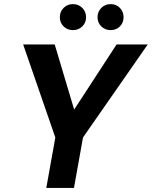

<svg xmlns="http://www.w3.org/2000/svg" viewBox="-20 -917 741 937"><path d="M206 0 250 -246 93 -700H247L348 -362L330 -364L549 -700H701L385 -246L341 0ZM336 -770Q309 -770 290.5 -788Q272 -806 272 -833Q272 -860 290.5 -878.5Q309 -897 336 -897Q363 -897 381.5 -878.5Q400 -860 400 -833Q400 -806 381.5 -788Q363 -770 336 -770ZM520 -770Q493 -770 474.5 -788Q456 -806 456 -833Q456 -860 474.5 -878.5Q493 -897 520 -897Q547 -897 565 -878.5Q583 -860 583 -833Q583 -806 565 -788Q547 -770 520 -770Z"/></svg>

Font: DM Sans 18pt
Style: Bold Italic
Weight: 700
Italic angle: -10°
Designer: Colophon Foundry, Jonny Pinhorn
Foundry: Colophon Foundry
Version: Version 4.004;gftools[0.9.30]